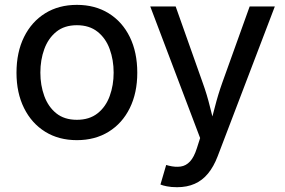

<svg xmlns="http://www.w3.org/2000/svg" viewBox="-20 -573 1191 801"><path d="M300.8 11.7Q225.1 11.7 168.5 -23.4Q111.8 -58.6 80.3 -122.1Q48.8 -185.5 48.8 -269.5Q48.8 -355 80.3 -418.7Q111.8 -482.4 168.5 -517.6Q225.1 -552.7 300.8 -552.7Q376.5 -552.7 433.3 -517.6Q490.2 -482.4 521.5 -418.7Q552.7 -355 552.7 -269.5Q552.7 -185.5 521.5 -122.1Q490.2 -58.6 433.3 -23.4Q376.5 11.7 300.8 11.7ZM300.8 -73.2Q353 -73.2 387.2 -100.3Q421.4 -127.4 437.7 -172.4Q454.1 -217.3 454.1 -270Q454.1 -322.8 437.7 -367.9Q421.4 -413.1 387.2 -440.4Q353 -467.8 300.8 -467.8Q248.5 -467.8 214.8 -440.4Q181.2 -413.1 164.8 -368.2Q148.4 -323.2 148.4 -270Q148.4 -217.3 164.8 -172.4Q181.2 -127.4 214.8 -100.3Q248.5 -73.2 300.8 -73.2ZM649.4 196.8 673.3 115.2 684.1 118.2Q711.4 125 733.6 121.8Q755.9 118.7 772.7 100.6Q789.6 82.5 801.3 45.4L814.9 2.9L606.9 -545.9H712.9L825.2 -229Q843.8 -177.7 856 -127.2Q868.2 -76.7 882.3 -27.8H849.6Q863.8 -76.7 876.7 -127.4Q889.6 -178.2 907.7 -229L1021.5 -545.9H1126.5L888.2 78.6Q871.6 122.1 847.9 150.9Q824.2 179.7 792.2 193.8Q760.3 208 718.8 208Q694.3 208 676 204.3Q657.7 200.7 649.4 196.8Z"/></svg>

Font: Inter Cardless
Style: Regular
Weight: 400
Designer: Rasmus Andersson
Foundry: rsms
Version: Version 4.001;git-9221beed3